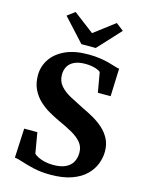

<svg xmlns="http://www.w3.org/2000/svg" viewBox="-142 -1066 887 1162"><g transform="rotate(15 301.0 -484.5)"><path d="M290 11Q230.5 11 184.2 0.2Q138 -10.5 106 -21.2Q74 -32 56.5 -33.5L65.5 -217.5H148L170 -88.5Q178 -79.5 195.2 -71Q212.5 -62.5 236.8 -56.5Q261 -50.5 291 -50.5Q338 -50.5 367.8 -64.5Q397.5 -78.5 411.8 -104Q426 -129.5 426 -163Q426 -200 404.2 -226.2Q382.5 -252.5 344 -274.2Q305.5 -296 254 -319Q225 -332.5 191.5 -351.5Q158 -370.5 128.5 -397.8Q99 -425 80.5 -463Q62 -501 62 -552Q62 -606 91.8 -651.5Q121.5 -697 180 -724.5Q238.5 -752 325 -752Q365.5 -752 398 -747.2Q430.5 -742.5 455.2 -735.8Q480 -729 497.8 -723.2Q515.5 -717.5 526.5 -716.5L520 -542.5H440L418.5 -666Q414 -672 400.2 -678Q386.5 -684 366.8 -688Q347 -692 323 -692Q280.5 -692 253.8 -679.2Q227 -666.5 214.2 -644.2Q201.5 -622 201.5 -593.5Q201.5 -552 225.5 -524Q249.5 -496 289.8 -474.2Q330 -452.5 378.5 -428.5Q410 -414 444.2 -394.8Q478.5 -375.5 507.8 -349.8Q537 -324 555.2 -289.8Q573.5 -255.5 573.5 -209.5Q573.5 -171 558.5 -132Q543.5 -93 510.5 -60.5Q477.5 -28 423 -8.5Q368.5 11 290 11ZM267.5 -801 136 -944.5 183.5 -980 312.5 -882 441.5 -980 489 -943.5 357.5 -801Z"/></g></svg>

Font: Merriweather 24pt
Style: Bold
Weight: 700
Designer: Eben Sorkin
Foundry: Eben Sorkin
Version: Version 2.100